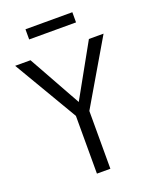

<svg xmlns="http://www.w3.org/2000/svg" viewBox="-161 -960 832 1047"><g transform="rotate(-20 254.5 -436.5)"><path d="M216 0V-366L232 -308L-2 -705H87L261 -393H252L426 -705H511L278 -308L294 -366V0ZM119 -814V-873H391V-814Z"/></g></svg>

Font: Nunito Sans 10pt Condensed
Style: Regular
Weight: 400
Width: 3
Designer: Vernon Adams
Foundry: Vernon Adams
Version: Version 3.101;gftools[0.9.27]